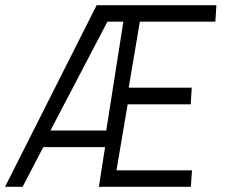

<svg xmlns="http://www.w3.org/2000/svg" viewBox="-50 -720 876 740"><path d="M-30.5 0 322.5 -700H784L780 -636.5H489L446 -382H689L685 -318H442L399 -63.5H690L685.5 0H331L355 -153H117L37 0ZM144.5 -217H359.5L425.5 -636.5H364Z"/></svg>

Font: Urbanist Light
Style: Italic
Weight: 300
Italic angle: -8°
Designer: Corey Hu
Foundry: Corey Hu
Version: Version 1.330; ttfautohint (v1.8.4.7-5d5b)